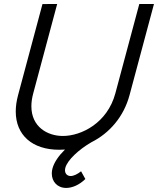

<svg xmlns="http://www.w3.org/2000/svg" viewBox="-20 -740 796 968"><path d="M682.3 -720 561.6 -269.5C521.5 -120 390.4 -54.5 296.9 -54.5C219.2 -54.5 138.2 -100.4 138.2 -204.1C138.2 -223.8 141.1 -245.6 147.6 -269.5L268.3 -720L194.1 -719.5L71 -260C63.2 -230.8 59.4 -203.4 59.4 -178C59.4 -58.8 142.7 15 278.3 15C288.3 15 298 14.5 307.6 14C275.6 45.5 252.8 78.5 244.5 109.5C242.2 118.1 241.1 126.6 241.1 134.7C241.1 175.5 269.1 207.5 313.7 207.5C344.2 207.5 379.8 192.5 410.3 162.5L388.7 123.5C370.9 138 351.3 147.5 336.3 147.5C319.5 147.5 307.7 136 307.7 118.3C307.7 114.5 308.3 110.4 309.4 106C319.9 67 377.1 14 441 -23C532.8 -69 604.2 -152.5 633 -260L756.3 -720Z"/></svg>

Font: Manrope
Style: RegularItalic
Weight: 400
Italic angle: -15°
Designer: Mikhail Sharanda
Foundry: Mikhail Sharanda
Version: Version 4.502;hotconv 1.0.109;makeotfexe 2.5.65596